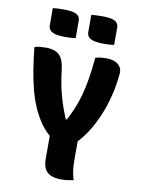

<svg xmlns="http://www.w3.org/2000/svg" viewBox="-101 -1005 801 1081"><g transform="rotate(10 300.0 -464.5)"><path d="M396 0Q383 2 372.5 4Q362 6 351.5 7Q341 8 328 8Q286 8 262.5 -4Q239 -16 229.5 -38Q220 -60 220 -90Q220 -131 220 -172Q220 -213 220 -253H380Q380 -229 380 -205.5Q380 -182 380 -158Q380 -134 380 -110Q380 -80 383.5 -52.5Q387 -25 396 0ZM48 -700Q64 -705 80 -706.5Q96 -708 112 -708Q144 -708 166.5 -699Q189 -690 203 -666.5Q217 -643 222 -597Q226 -564 232 -530Q238 -496 247.5 -460Q257 -424 271 -385Q285 -346 305 -301L260 -330H330L283 -302Q311 -350 329.5 -393.5Q348 -437 360.5 -483Q373 -529 381.5 -581.5Q390 -634 396 -700Q412 -705 428 -706.5Q444 -708 460 -708Q502 -708 526 -688Q550 -668 547 -636Q542 -578 529.5 -523.5Q517 -469 498.5 -419.5Q480 -370 456.5 -327Q433 -284 406 -249.5Q379 -215 350 -190Q324 -190 304 -191.5Q284 -193 267.5 -197.5Q251 -202 235.5 -211.5Q220 -221 204 -237Q178 -263 156.5 -297Q135 -331 117.5 -372.5Q100 -414 87 -464Q74 -514 64.5 -573Q55 -632 48 -700ZM112 -934Q128 -936 145.5 -936.5Q163 -937 176 -937Q198 -937 219 -934Q240 -931 254 -920.5Q268 -910 268 -888V-790Q252 -787 234.5 -786.5Q217 -786 203 -786Q182 -786 161 -789.5Q140 -793 126 -804Q112 -815 112 -837ZM332 -934Q348 -936 365.5 -936.5Q383 -937 396 -937Q418 -937 439 -934Q460 -931 474 -920.5Q488 -910 488 -888V-790Q472 -787 454.5 -786.5Q437 -786 423 -786Q402 -786 381 -789.5Q360 -793 346 -804Q332 -815 332 -837Z"/></g></svg>

Font: Recursive Monospace Casual ExtraBold
Style: Regular
Weight: 800
Version: Version 1.047